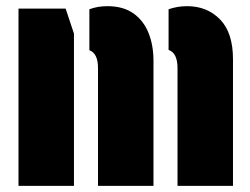

<svg xmlns="http://www.w3.org/2000/svg" viewBox="-20 -603 811 623"><path d="M527 -441V-573Q556 -583 587 -583Q652 -583 694 -540Q736 -497 736 -411V0H556V-382Q556 -431 527 -441ZM478 -406V0H298V-382Q298 -430 270 -440V-573Q297 -583 328 -583Q380 -583 413 -559.5Q446 -536 462 -496Q478 -456 478 -406ZM220 0H40V-575H193L220 -494Z"/></svg>

Font: Protest Guerrilla
Style: Regular
Weight: 400
Designer: Octavio Pardo
Foundry: Ashler Design
Version: Version 2.005; ttfautohint (v1.8.4.7-5d5b)